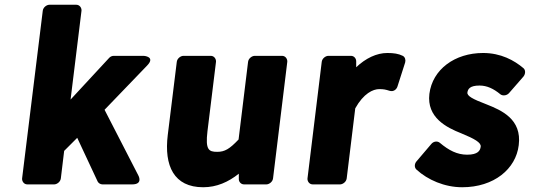

<svg xmlns="http://www.w3.org/2000/svg" viewBox="-20 -751 2245 808"><path d="M73 0C72 11 80 25 95 25H208C219 25 234 15 236 0L250 -116L305 -171L391 13C394 19 402 25 411 25H536C584 25 562 -13 562 -13L420 -289L599 -475C636 -513 585 -516 585 -516H459C452 -516 444 -513 439 -507L277 -332L323 -706C324 -717 316 -731 301 -731H188C177 -731 162 -721 160 -706Z M686 -183C670 -53 712 37 835 37C892 37 941 15 985 -20V3C985 14 994 25 1007 25H1101C1112 25 1127 15 1129 0L1189 -491C1190 -502 1182 -516 1167 -516H1052C1041 -516 1026 -506 1024 -491L984 -164C946 -124 926 -112 894 -112C858 -112 844 -121 853 -198L889 -491C890 -502 882 -516 867 -516H752C741 -516 726 -506 724 -491Z M1274 0C1273 11 1281 25 1296 25H1411C1422 25 1437 15 1439 0L1475 -295C1510 -358 1550 -376 1576 -376C1595 -376 1603 -374 1619 -369C1638 -363 1650 -377 1653 -388L1685 -488C1688 -498 1685 -511 1675 -516C1657 -525 1637 -528 1610 -528C1565 -528 1519 -506 1479 -468V-493C1479 -505 1470 -516 1457 -516H1362C1351 -516 1336 -506 1334 -491Z M1732 -71C1724 -61 1723 -46 1733 -37C1780 6 1851 37 1925 37C2059 37 2151 -40 2163 -140C2177 -250 2090 -287 2027 -312C1969 -334 1945 -347 1947 -362C1949 -376 1957 -391 1998 -391C2029 -391 2057 -378 2086 -354C2095 -347 2112 -348 2122 -359L2183 -429C2191 -439 2193 -455 2183 -464C2144 -497 2088 -528 2013 -528C1894 -528 1800 -459 1787 -356C1775 -256 1860 -214 1921 -190C1977 -167 2005 -151 2003 -134C2001 -117 1991 -100 1946 -100C1904 -100 1869 -118 1831 -150C1820 -159 1804 -156 1795 -145Z"/></svg>

Font: Falling Sky
Style: BlkObl
Weight: 900
Designer: Paul D. Hunt
Foundry: Adobe Systems Incorporated
Version: Version 1.02